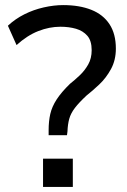

<svg xmlns="http://www.w3.org/2000/svg" viewBox="-20 -734 500 754"><path d="M171 -203V-223Q171 -258 177.5 -286.5Q184 -315 202.5 -343.5Q221 -372 255 -405Q274 -420 293.5 -438.5Q313 -457 326.5 -481Q340 -505 340 -537Q340 -574 323 -593.5Q306 -613 278.5 -621Q251 -629 217 -629Q174 -629 130.5 -612Q87 -595 45 -557L11 -633Q40 -660 76 -678Q112 -696 152 -705Q192 -714 228 -714Q292 -714 338.5 -695.5Q385 -677 410 -639Q435 -601 435 -543Q435 -498 416 -463Q397 -428 370 -402.5Q343 -377 320 -359Q290 -331 274 -310Q258 -289 252 -267.5Q246 -246 245 -218L243 -203ZM149 0V-111H266V0Z"/></svg>

Font: Nunito Sans 7pt SemiCondensed Medium
Style: Regular
Weight: 500
Width: 4
Designer: Vernon Adams
Foundry: Vernon Adams
Version: Version 3.101;gftools[0.9.27]